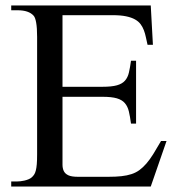

<svg xmlns="http://www.w3.org/2000/svg" viewBox="-20 -682 651 702"><path d="M531.2 0H21V-18.6H43.9Q48.3 -18.6 54.9 -19.3Q61.5 -20 69.1 -21.7Q76.7 -23.4 84 -26.4Q91.3 -29.3 96.2 -33.7Q101.1 -38.1 104.7 -43.5Q108.4 -48.8 110.8 -58.1Q113.3 -67.4 114.5 -81.5Q115.7 -95.7 115.7 -117.7V-547.4Q115.7 -579.6 112.3 -598.9Q108.9 -618.2 103 -624.5Q85.4 -644.5 43.9 -644.5H21V-662.1H531.2L539.1 -518.1H519.5Q516.1 -532.2 513.4 -545.7Q510.7 -559.1 506.1 -571.3Q501.5 -583.5 494.1 -593.5Q486.8 -603.5 473.9 -610.8Q460.9 -618.2 441.2 -622.3Q421.4 -626.5 392.1 -626.5H208.5V-364.7H354.5Q388.2 -364.7 407.5 -370.1Q426.8 -375.5 437 -387.2Q447.3 -398.9 451.4 -417Q455.6 -435.1 459 -460H477.5V-230H459Q455.6 -255.9 451.2 -274.4Q446.8 -293 436.5 -304.9Q426.3 -316.9 407.2 -322.5Q388.2 -328.1 354.5 -328.1H208.5V-80.1Q208.5 -66.9 213.1 -56.9Q217.8 -46.9 229.5 -41.3Q241.2 -35.6 264.6 -35.6H376.5Q403.3 -35.6 423.8 -37.8Q444.3 -40 460.7 -45.4Q477.1 -50.8 490 -60.3Q502.9 -69.8 515.4 -84.2Q527.8 -98.6 540.5 -118.9Q553.2 -139.2 568.8 -166.5H588.9Z"/></svg>

Font: Doulos SIL Phon
Style: Regular
Weight: 400
Designer: Walt Agee, Victor Gaultney, Peter Martin, Debbi Hosken, Becca Hirsbrunner
Foundry: SIL International
Version: Version 5.000